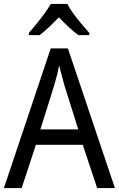

<svg xmlns="http://www.w3.org/2000/svg" viewBox="-20 -964 610 984"><path d="M478 0 404 -222H164L91 0H0L240 -716H328L569 0ZM311 -524Q308 -535 302.5 -555Q297 -575 291.5 -595.5Q286 -616 283 -629Q278 -601 270.5 -573Q263 -545 257 -524L187 -301H381ZM325 -944Q336 -922 356 -894.5Q376 -867 398 -841Q420 -815 438 -795V-784H382Q358 -801 332.5 -825Q307 -849 282 -875Q256 -849 231 -825Q206 -801 183 -784H128V-795Q146 -816 167.5 -842.5Q189 -869 208.5 -895.5Q228 -922 240 -944Z"/></svg>

Font: Noto Sans Khmer SemiCondensed
Style: Regular
Weight: 400
Width: 4
Designer: Danh Hong and the Monotype Design Team
Foundry: Monotype Imaging Inc.
Version: Version 2.004; ttfautohint (v1.8.4.7-5d5b)